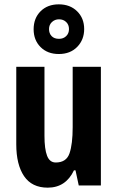

<svg xmlns="http://www.w3.org/2000/svg" viewBox="-20 -855 541 885"><path d="M445 -547V0H343L328 -70H321Q283 10 200 10Q127 10 91 -43Q55 -96 55 -190V-547H185V-229Q185 -168 197 -137Q209 -106 237 -106Q286 -106 300.5 -148.5Q315 -191 315 -269V-547ZM251 -606Q199 -606 167 -638Q135 -670 135 -720Q135 -771 167 -803Q199 -835 251 -835Q303 -835 335.5 -803Q368 -771 368 -721Q368 -672 336 -639Q304 -606 251 -606ZM252 -676Q272 -676 285 -688.5Q298 -701 298 -721Q298 -741 285 -753.5Q272 -766 252 -766Q233 -766 219.5 -753.5Q206 -741 206 -721Q206 -701 218 -688.5Q230 -676 252 -676Z"/></svg>

Font: Noto Sans Armenian ExtraCondensed
Style: Bold
Weight: 700
Width: 2
Designer: Monotype Design Team
Foundry: Monotype Imaging Inc.
Version: Version 2.008; ttfautohint (v1.8.4.7-5d5b)